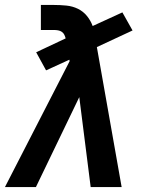

<svg xmlns="http://www.w3.org/2000/svg" viewBox="-21 -755 641 775"><path d="M-1 0 260 -508 259 -514 165 -471 125 -544 244 -600Q242 -608 238.5 -615Q235 -622 228.5 -626.5Q222 -631 213.5 -632.5Q205 -634 196 -634H144V-735H196Q222 -735 247 -732.5Q272 -730 293.5 -719.5Q315 -709 330 -690.5Q345 -672 353 -650L473 -705L514 -632L370 -565L470 0H345L299 -363L124 0Z"/></svg>

Font: Iosevka SS04 Extended
Style: Bold Italic
Weight: 700
Width: 7
Italic angle: -9°
Monospace: yes
Designer: Belleve Invis
Foundry: Belleve Invis
Version: Version 19.0.0; ttfautohint (v1.8.4)